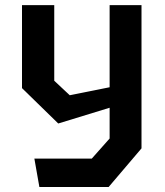

<svg xmlns="http://www.w3.org/2000/svg" viewBox="-20 -548 660 768"><path d="M137.5 200H414.5L546 45.5V-527.5H418.5V-199L259 -167L197 -225V-527.5H68V-195.5L213 -54L418.5 -117V6L347 86.5H117.5Z"/></svg>

Font: Monaspace Krypton SemiBold
Style: Regular
Weight: 600
Designer: Riley Cran & the Lettermatic Team
Foundry: Lettermatic
Version: Version 1.200 (Monaspace Krypton)